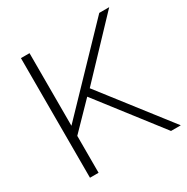

<svg xmlns="http://www.w3.org/2000/svg" viewBox="-162 -849 960 987"><g transform="rotate(-30 317.5 -355.0)"><path d="M144 0H93V-710H144V-279L558 -710H617L322 -399L632 0H574L289 -368L144 -219Z"/></g></svg>

Font: Raleway
Style: Light
Weight: 300
Designer: Matt McInerney, Pablo Impallari, Rodrigo Fuenzalida
Foundry: Matt McInerney, Pablo Impallari, Rodrigo Fuenzalida
Version: Version 3.000